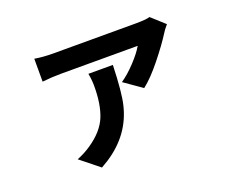

<svg xmlns="http://www.w3.org/2000/svg" viewBox="-109 -744 1218 1017"><g transform="rotate(-20 500.0 -235.0)"><path d="M408 -394H546Q541 -239 525 -174Q489 -20 346 73Q327 85 306 97L200 12Q243 -5 281 -31Q360 -85 387.5 -152Q415 -219 415 -323Q415 -357 408 -394ZM815 -566 889 -499Q866 -472 859 -459Q825 -405 766.5 -332Q708 -259 660 -222L560 -292Q601 -320 643 -365Q685 -410 704 -444H270Q222 -444 166 -438V-567Q216 -559 270 -559H734Q793 -559 815 -566Z"/></g></svg>

Font: Noto Sans Korean Bold
Style: Bold
Weight: 700
Designer: Ryoko NISHIZUKA  (kana & ideographs); Paul D. Hunt (Latin, Greek & Cyrillic); Wenlong ZHANG  (bopomofo); Sandoll Communi
Foundry: Adobe Systems Incorporated
Version: Version 1.000;PS 1;hotconv 1.0.78;makeotf.lib2.5.61930